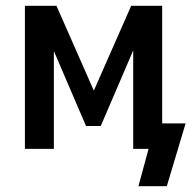

<svg xmlns="http://www.w3.org/2000/svg" viewBox="-20 -514 677 663"><path d="M458 129 493 0H440V-88H621L556 129ZM66 0V-494H175L304 -201L433 -494H540V0H440V-368H452L328 -79H277L153 -368H166V0Z"/></svg>

Font: Nunito Sans 10pt Condensed
Style: Bold
Weight: 700
Width: 3
Designer: Vernon Adams
Foundry: Vernon Adams
Version: Version 3.101;gftools[0.9.27]